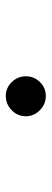

<svg xmlns="http://www.w3.org/2000/svg" viewBox="214 -374 173 640"><g transform="rotate(-90 300.0 -53.5)"><path d="M300.8 13.2Q272.9 13.2 252.9 -6.8Q232.9 -26.9 232.9 -53.2Q232.9 -80.6 252.9 -100.3Q272.9 -120.1 300.8 -120.1Q327.6 -120.1 346.9 -100.3Q366.2 -80.6 366.2 -53.2Q366.2 -25.9 346.9 -6.3Q327.6 13.2 300.8 13.2Z"/></g></svg>

Font: Compagnon Light
Style: Regular
Weight: 400
Designer: Juliette Duhe, Lea Pradine
Foundry: Velvetyne Type Foundry
Version: Version 1.000;PS 001.000;hotconv 1.0.88;makeotf.lib2.5.64775